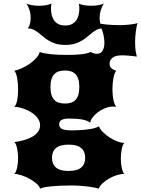

<svg xmlns="http://www.w3.org/2000/svg" viewBox="-20 -830 821 1118"><path d="M63.5 -2.9Q76.7 -4.4 92.8 -7.6Q108.9 -10.7 125.7 -15.9Q142.6 -21 158.2 -28.6Q173.8 -36.1 186.3 -46.6Q198.7 -57.1 206.1 -70.6Q213.4 -84 213.4 -101.1Q213.4 -117.2 205.6 -131.6Q197.8 -146 185.3 -158Q172.9 -169.9 156.7 -179.2Q140.6 -188.5 123.8 -194.8Q106.9 -201.2 91.3 -204.6Q75.7 -208 63.5 -208Q69.3 -213.9 73.7 -224.4Q78.1 -234.9 80.6 -248.3Q83 -261.7 84.2 -277.6Q85.4 -293.5 85.4 -310.1Q85.4 -327.6 84 -344.5Q82.5 -361.3 79.8 -376Q77.1 -390.6 73 -401.6Q68.8 -412.6 63.5 -418Q83.5 -421.9 107.4 -432.9Q131.3 -443.8 153.1 -459Q174.8 -474.1 190.9 -491.9Q207 -509.8 211.4 -527.3Q222.2 -522.9 239.3 -519.8Q256.3 -516.6 277.3 -514.4Q298.3 -512.2 321.8 -511.2Q345.2 -510.3 369.1 -510.3Q391.1 -510.3 411.9 -511Q432.6 -511.7 450.7 -513.7Q468.8 -515.6 483.4 -519Q498 -522.5 507.3 -527.3Q528.3 -516.6 543.9 -516.6Q566.4 -516.6 577.1 -534.7Q587.9 -552.7 587.9 -579.1Q587.9 -595.7 585.2 -612.5Q582.5 -629.4 577.6 -645Q572.8 -660.6 566.2 -673.8Q559.6 -687 551.8 -695.8Q556.6 -693.4 568.8 -691.2Q581.1 -689 598.1 -687.3Q615.2 -685.5 636.7 -684.6Q658.2 -683.6 682.1 -683.6Q690.9 -683.6 704.8 -684.3Q718.8 -685.1 733.4 -686.8Q748 -688.5 761.2 -690.7Q774.4 -692.9 781.2 -695.8Q778.3 -689 775.6 -676Q772.9 -663.1 771 -647.7Q769 -632.3 767.8 -616Q766.6 -599.6 766.6 -585.9Q766.6 -566.9 767.6 -554.4Q768.6 -542 770 -532.7Q771.5 -523.4 773.2 -516.1Q774.9 -508.8 776.4 -500.5Q769 -502 757.1 -503.2Q745.1 -504.4 732.7 -505.6Q720.2 -506.8 708.7 -507.3Q697.3 -507.8 690.9 -507.8Q652.3 -507.8 635.3 -493.9Q618.2 -480 618.2 -459.5Q618.2 -456.1 618.9 -450.7Q619.6 -445.3 623.3 -439.5Q627 -433.6 634.8 -428Q642.6 -422.4 656.7 -418Q651.4 -412.1 647.2 -400.9Q643.1 -389.6 640.4 -375.2Q637.7 -360.8 636.2 -344Q634.8 -327.1 634.8 -310.1Q634.8 -293.5 636.2 -277.6Q637.7 -261.7 640.4 -248.3Q643.1 -234.9 647.5 -224.4Q651.9 -213.9 657.7 -208Q653.3 -209 647.9 -209.2Q642.6 -209.5 638.2 -209.5Q615.2 -209.5 591.8 -200Q568.4 -190.4 549.6 -176.3Q530.8 -162.1 518.6 -145.5Q506.3 -128.9 505.4 -114.7Q499 -121.6 486.6 -126.5Q474.1 -131.3 457.8 -134.3Q441.4 -137.2 422.1 -138.4Q402.8 -139.6 382.3 -139.6Q364.3 -139.6 353 -137Q341.8 -134.3 335.4 -129.6Q329.1 -125 326.9 -119.1Q324.7 -113.3 324.7 -106.9Q324.7 -97.7 328.4 -90.8Q332 -84 340.3 -79.6Q348.6 -75.2 362.8 -73Q377 -70.8 397.9 -70.8Q421.4 -70.8 446 -72.3Q470.7 -73.7 492.7 -76.7Q514.6 -79.6 531.5 -84.2Q548.3 -88.9 556.2 -95.2Q562 -78.1 579.1 -61Q596.2 -43.9 617.9 -29.8Q639.6 -15.6 662.8 -6.8Q686 2 704.1 2Q698.7 6.8 694.8 16.8Q690.9 26.9 688.5 39.8Q686 52.7 684.8 67.1Q683.6 81.5 683.6 95.2Q683.6 109.4 685.1 123.3Q686.5 137.2 689.2 149.2Q691.9 161.1 695.8 169.9Q699.7 178.7 704.6 182.6Q682.6 182.6 658.9 190.2Q635.3 197.8 614 210.2Q592.8 222.7 576.7 238Q560.5 253.4 554.2 268.6Q547.4 265.6 531.5 262.5Q515.6 259.3 493.7 256.3Q471.7 253.4 445.3 251.7Q418.9 250 391.1 250Q361.8 250 333.3 251.2Q304.7 252.4 280.5 254.9Q256.3 257.3 238.5 260.7Q220.7 264.2 213.4 268.6Q210.4 254.9 193.4 239.7Q176.3 224.6 153.3 211.9Q130.4 199.2 105.7 190.9Q81.1 182.6 63 182.6Q68.4 178.7 72.5 168.9Q76.7 159.2 79.6 146Q82.5 132.8 84 118.2Q85.4 103.5 85.4 90.3Q85.4 77.6 84 63Q82.5 48.3 79.8 35.2Q77.1 22 73 11.7Q68.8 1.5 63.5 -2.9ZM273.9 -323.2Q273.9 -295.4 280 -276.9Q286.1 -258.3 297.1 -247.3Q308.1 -236.3 323.7 -231.7Q339.4 -227.1 357.9 -227.1Q376.5 -227.1 392.1 -231.7Q407.7 -236.3 418.7 -247.3Q429.7 -258.3 435.8 -276.9Q441.9 -295.4 441.9 -323.2Q441.9 -351.1 435.8 -369.6Q429.7 -388.2 418.7 -399.2Q407.7 -410.2 392.1 -414.8Q376.5 -419.4 357.9 -419.4Q339.4 -419.4 323.7 -414.8Q308.1 -410.2 297.1 -399.2Q286.1 -388.2 280 -369.6Q273.9 -351.1 273.9 -323.2ZM282.7 88.9Q282.7 125.5 305.9 145.5Q329.1 165.5 379.4 165.5Q429.7 165.5 452.9 145.5Q476.1 125.5 476.1 88.9Q476.1 52.2 452.9 32.2Q429.7 12.2 379.4 12.2Q329.1 12.2 305.9 32.2Q282.7 52.2 282.7 88.9ZM359.4 -568.4Q328.1 -568.4 305.2 -575.4Q282.2 -582.5 264.2 -593.3Q246.1 -604 231.7 -616.5Q217.3 -628.9 203.1 -639.6Q189 -650.4 174.3 -657.5Q159.7 -664.6 141.1 -664.6Q150.9 -676.3 154.8 -692.9Q158.7 -709.5 158.7 -728Q158.7 -750 151.9 -771.2Q145 -792.5 134.3 -809.6Q143.6 -804.2 163.1 -800.3Q182.6 -796.4 209 -796.4Q219.7 -796.4 230.7 -797.4Q241.7 -798.3 251.2 -800.3Q260.7 -802.2 268.1 -804.7Q275.4 -807.1 279.3 -809.6Q278.3 -802.7 277.6 -795.7Q276.9 -788.6 276.9 -780.8Q276.9 -762.7 280.5 -745.1Q284.2 -727.5 293.5 -713.4Q302.7 -699.2 318.6 -690.4Q334.5 -681.6 359.4 -681.6Q384.3 -681.6 400.1 -690.4Q416 -699.2 425.3 -713.4Q434.6 -727.5 438.2 -745.1Q441.9 -762.7 441.9 -780.8Q441.9 -788.1 441.2 -795.4Q440.4 -802.7 439.5 -809.6Q442.9 -806.6 450.2 -804.4Q457.5 -802.2 467 -800.3Q476.6 -798.3 487.5 -797.4Q498.5 -796.4 509.8 -796.4Q536.1 -796.4 555.7 -800.3Q575.2 -804.2 584.5 -809.6Q573.7 -792.5 566.9 -771.2Q560.1 -750 560.1 -728Q560.1 -709.5 564 -692.9Q567.9 -676.3 577.6 -664.6Q559.1 -664.6 544.7 -657.5Q530.3 -650.4 516.8 -639.6Q503.4 -628.9 489 -616.5Q474.6 -604 456.5 -593.3Q438.5 -582.5 415 -575.4Q391.6 -568.4 359.4 -568.4Z"/></svg>

Font: Arbutus
Style: Regular
Weight: 400
Designer: Karolina Lach
Foundry: Sorkin Type Co.
Version: Version 1.002